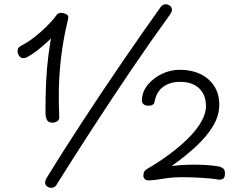

<svg xmlns="http://www.w3.org/2000/svg" viewBox="-20 -847 1134 908"><path d="M735 -807Q745 -823 757 -826Q769 -829 780 -822Q791 -815 793 -804.5Q795 -794 784 -778Q749 -730 705 -667.5Q661 -605 612 -533Q563 -461 513 -385.5Q463 -310 415.5 -237Q368 -164 326 -98Q284 -32 251 21Q242 38 229.5 40.5Q217 43 206 37Q183 23 202 -8Q235 -62 277.5 -129Q320 -196 368.5 -270Q417 -344 467 -419Q517 -494 566 -565Q615 -636 658 -698Q701 -760 735 -807ZM105 -575Q102 -574 98 -573Q94 -572 89 -572Q82 -572 76 -577Q70 -582 66.5 -589.5Q63 -597 63 -604Q63 -613 66.5 -619.5Q70 -626 82 -632Q110 -646 140.5 -669.5Q171 -693 199.5 -721Q228 -749 247 -775Q251 -781 256.5 -783.5Q262 -786 270 -786Q281 -786 292 -780.5Q303 -775 303 -767Q303 -756 297 -735Q279 -659 269.5 -580Q260 -501 258.5 -428.5Q257 -356 260 -298Q262 -281 251.5 -274Q241 -267 228 -267Q208 -267 201.5 -280.5Q195 -294 195 -315Q195 -394 198 -458.5Q201 -523 209 -586Q217 -649 231 -720L250 -695Q228 -671 203.5 -648.5Q179 -626 154.5 -607Q130 -588 105 -575ZM651 -373Q652 -413 678.5 -445.5Q705 -478 745.5 -497.5Q786 -517 830 -517Q885 -517 927 -497Q969 -477 993 -440Q1017 -403 1017 -352Q1017 -300 987.5 -251Q958 -202 907.5 -155Q857 -108 792 -62Q832 -67 872 -68Q912 -69 949 -67Q986 -65 1014 -60Q1025 -58 1034.5 -51Q1044 -44 1044 -27Q1044 -5 1033 -0.5Q1022 4 1010 2Q995 -1 973 -3Q951 -5 926 -6.5Q901 -8 878.5 -8.5Q856 -9 839 -9Q802 -9 773.5 -5Q745 -1 723 2.5Q701 6 682 6Q671 6 664.5 -0.5Q658 -7 658 -16Q658 -29 663 -36.5Q668 -44 677 -49Q729 -79 778 -115Q827 -151 867 -190Q907 -229 930.5 -269Q954 -309 954 -345Q954 -399 921.5 -429.5Q889 -460 831 -460Q785 -460 752.5 -437Q720 -414 711 -366Q710 -357 702.5 -352Q695 -347 681 -347Q667 -347 658.5 -354.5Q650 -362 651 -373Z"/></svg>

Font: Playpen Sans Light
Style: Regular
Weight: 300
Designer: Laura Meseguer, Veronika Burian, José Scaglione
Foundry: TypeTogether
Version: Version 1.001